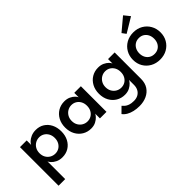

<svg xmlns="http://www.w3.org/2000/svg" viewBox="-19 -1299 2176 2176"><g transform="rotate(-45 1069.0 -211.0)"><path d="M156 208H50V-410.5H157.5V-339Q163 -354 183.2 -373.5Q203.5 -393 237 -407.8Q270.5 -422.5 313.5 -422.5Q371.5 -422.5 415.2 -394.8Q459 -367 483.8 -318Q508.5 -269 508.5 -205Q508.5 -141 483 -92Q457.5 -43 412.8 -15.5Q368 12 310 12Q264.5 12 231 -4.8Q197.5 -21.5 178.5 -42.5Q159.5 -63.5 156 -76ZM403 -205Q403 -244.5 386.5 -274Q370 -303.5 342.8 -319.8Q315.5 -336 283 -336Q248 -336 219.5 -319.2Q191 -302.5 174.2 -273.2Q157.5 -244 157.5 -205Q157.5 -166 174.2 -136.8Q191 -107.5 219.5 -91Q248 -74.5 283 -74.5Q315.5 -74.5 342.8 -90.5Q370 -106.5 386.5 -136Q403 -165.5 403 -205Z M921 0V-76Q917 -64 898.2 -43Q879.5 -22 847.2 -5Q815 12 771 12Q713.5 12 667.5 -15.5Q621.5 -43 595 -92Q568.5 -141 568.5 -205Q568.5 -269 595 -318Q621.5 -367 667.5 -394.8Q713.5 -422.5 771 -422.5Q814 -422.5 845.5 -407.5Q877 -392.5 896.2 -373Q915.5 -353.5 920 -339V-410.5H1026V0ZM674 -205Q674 -165.5 691.5 -136Q709 -106.5 737.2 -90.5Q765.5 -74.5 798 -74.5Q833 -74.5 860.2 -91Q887.5 -107.5 903.2 -136.8Q919 -166 919 -205Q919 -244 903.2 -273.2Q887.5 -302.5 860.2 -319.2Q833 -336 798 -336Q765.5 -336 737.2 -319.8Q709 -303.5 691.5 -274Q674 -244.5 674 -205Z M1338.5 219.5Q1291.5 219.5 1251.2 210.2Q1211 201 1179.5 182.8Q1148 164.5 1128.5 138L1195 72Q1205.5 85 1222 99.2Q1238.5 113.5 1265.5 123.2Q1292.5 133 1334 133Q1374.5 133 1403.2 116.5Q1432 100 1447.2 71.2Q1462.5 42.5 1462.5 5V-7.5H1567.5V11.5Q1567.5 79.5 1537 125.8Q1506.5 172 1454.5 195.8Q1402.5 219.5 1338.5 219.5ZM1462.5 0V-76Q1458.5 -64 1439.8 -43Q1421 -22 1388.8 -5Q1356.5 12 1312.5 12Q1255 12 1209 -15.5Q1163 -43 1136.5 -92Q1110 -141 1110 -205Q1110 -269 1136.5 -318Q1163 -367 1209 -394.8Q1255 -422.5 1312.5 -422.5Q1355.5 -422.5 1387 -407.5Q1418.5 -392.5 1437.8 -373Q1457 -353.5 1461.5 -339V-410.5H1567.5V0ZM1215.5 -205Q1215.5 -165.5 1233 -136Q1250.5 -106.5 1278.8 -90.5Q1307 -74.5 1339.5 -74.5Q1374.5 -74.5 1401.8 -91Q1429 -107.5 1444.8 -136.8Q1460.5 -166 1460.5 -205Q1460.5 -244 1444.8 -273.2Q1429 -302.5 1401.8 -319.2Q1374.5 -336 1339.5 -336Q1307 -336 1278.8 -319.8Q1250.5 -303.5 1233 -274Q1215.5 -244.5 1215.5 -205Z M1876.5 12Q1812 12 1761.8 -16.2Q1711.5 -44.5 1683 -93.2Q1654.5 -142 1654.5 -204Q1654.5 -266 1683 -315.5Q1711.5 -365 1761.8 -393.8Q1812 -422.5 1876.5 -422.5Q1941 -422.5 1990.5 -393.8Q2040 -365 2068.2 -315.5Q2096.5 -266 2096.5 -204Q2096.5 -142 2068.2 -93.2Q2040 -44.5 1990.5 -16.2Q1941 12 1876.5 12ZM1876.5 -78Q1912.5 -78 1939 -94.5Q1965.5 -111 1980 -139.5Q1994.5 -168 1994.5 -204.5Q1994.5 -241 1980 -269.8Q1965.5 -298.5 1939 -315.5Q1912.5 -332.5 1876.5 -332.5Q1840.5 -332.5 1813.8 -315.5Q1787 -298.5 1772.2 -269.8Q1757.5 -241 1757.5 -204.5Q1757.5 -168 1772.2 -139.5Q1787 -111 1813.8 -94.5Q1840.5 -78 1876.5 -78ZM1812.5 -463.5 1777.5 -511 1932.5 -641 1989.5 -570Z"/></g></svg>

Font: League Spartan Thin Medium
Style: Regular
Weight: 500
Version: Version 2.002